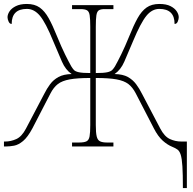

<svg xmlns="http://www.w3.org/2000/svg" viewBox="-20 -740 973 970"><path d="M904 210Q904 140 901.5 100.5Q899 61 893 42Q887 23 876.5 15.5Q866 8 851 2Q826 -8 802 -29.5Q778 -51 757 -92L666 -268Q650 -299 628.5 -315.5Q607 -332 568.5 -339Q530 -346 464 -346V-108Q464 -70 468.5 -51Q473 -32 485.5 -26Q498 -20 520 -20H553V0H344V-20H379Q405 -20 417 -26Q429 -32 432.5 -51Q436 -70 436 -108V-346Q371 -346 332.5 -339Q294 -332 272.5 -315.5Q251 -299 235 -268L144 -92Q120 -47 96.5 -27.5Q73 -8 51 -4Q29 0 10 0H0V-25H6Q35 -25 62.5 -37.5Q90 -50 111 -90L203 -265Q217 -293 233.5 -315Q250 -337 275.5 -351Q301 -365 342 -366Q311 -387 293 -428.5Q275 -470 248 -534Q211 -625 182 -660Q153 -695 116 -695Q39 -695 39 -619Q29 -619 23.5 -631Q18 -643 18 -653Q18 -667 28 -682.5Q38 -698 60 -709Q82 -720 116 -720Q155 -720 180.5 -702Q206 -684 226 -648Q246 -612 268 -557Q290 -503 308.5 -465.5Q327 -428 340 -405Q346 -395 353 -387Q360 -379 378.5 -375Q397 -371 436 -371V-605Q436 -644 433 -663Q430 -682 419.5 -688Q409 -694 387 -694H344V-714H553V-694H508Q489 -694 479.5 -688Q470 -682 467 -663Q464 -644 464 -605V-371Q504 -371 522 -375Q540 -379 547.5 -387Q555 -395 561 -405Q574 -428 592.5 -465.5Q611 -503 633 -557Q655 -612 675 -648Q695 -684 720.5 -702Q746 -720 785 -720Q820 -720 841.5 -709Q863 -698 873 -682.5Q883 -667 883 -653Q883 -643 878 -631Q873 -619 862 -619Q862 -695 785 -695Q748 -695 719.5 -660Q691 -625 653 -534Q626 -470 608 -428.5Q590 -387 559 -366Q601 -365 626 -351Q651 -337 667.5 -315Q684 -293 698 -265L790 -90Q811 -50 838.5 -37.5Q866 -25 895 -25H924V210Z"/></svg>

Font: Noto Serif Thin
Style: Regular
Weight: 100
Designer: Monotype Design Team
Foundry: Monotype Imaging Inc.
Version: Version 2.015